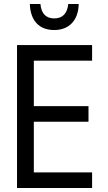

<svg xmlns="http://www.w3.org/2000/svg" viewBox="-20 -939 540 959"><path d="M251 -789C325 -789 372 -838 373 -919H321C316 -870 291 -847 251 -847C210 -847 186 -871 182 -919H129C132 -833 178 -789 251 -789ZM65 0H440V-78H149V-331H422V-409H149V-636H440V-714H65Z"/></svg>

Font: Noto Sans Mono ExtraCondensed
Style: Regular
Weight: 400
Width: 2
Designer: Monotype Design Team
Foundry: Monotype Imaging Inc.
Version: Version 2.014